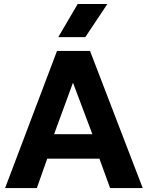

<svg xmlns="http://www.w3.org/2000/svg" viewBox="-20 -960 754 980"><path d="M6 0 271 -700H439.5L708.5 0H542L487.5 -150H221L168 0ZM256 -275H451.5L352.5 -538ZM277.5 -770.5 376.5 -939.5H528L415.5 -770.5Z"/></svg>

Font: Geologica SemiBold
Style: Regular
Weight: 600
Designer: Sindre Bremnes, Frode Helland
Foundry: Monokrom Skriftforlag AS
Version: Version 1.010;gftools[0.9.28]